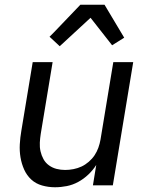

<svg xmlns="http://www.w3.org/2000/svg" viewBox="-20 -782 640 810"><path d="M212 8Q184 8 157.5 0.5Q131 -7 112 -24.5Q93 -42 82 -66.5Q71 -91 66.5 -118Q62 -145 63.5 -173Q65 -201 70 -230L118 -520H202L152 -218Q149 -199 148 -180Q147 -161 151 -143.5Q155 -126 163.5 -110.5Q172 -95 186.5 -84.5Q201 -74 218.5 -69.5Q236 -65 255 -65Q272 -65 290 -68.5Q308 -72 324 -79.5Q340 -87 354.5 -99.5Q369 -112 379 -127Q389 -142 395 -159Q401 -176 404 -193L458 -520H542L456 0H372L386 -86Q372 -64 352.5 -45.5Q333 -27 310 -14.5Q287 -2 262 3Q237 8 212 8ZM232 -587 189 -627 208 -646 319 -762H421L504 -623L453 -591L362 -707Z"/></svg>

Font: Iosevka Custom Oblique
Style: Regular
Weight: 400
Italic angle: -9°
Designer: Belleve Invis
Foundry: Belleve Invis
Version: Version 27.0.1